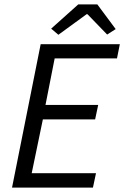

<svg xmlns="http://www.w3.org/2000/svg" viewBox="-20 -858 568 878"><path d="M247 -699 214 -727 338 -838H425L509 -725L470 -700L380 -793H376ZM35 0 166 -656H528L515 -591H230L188 -378H429L415 -312H176L125 -66H419L405 0Z"/></svg>

Font: TypoPRO Source Sans Pro
Style: Italic
Weight: 400
Italic angle: -11°
Designer: Paul D. Hunt
Foundry: Adobe Systems Incorporated
Version: Version 1.075;PS 2.000;hotconv 1.0.86;makeotf.lib2.5.63406